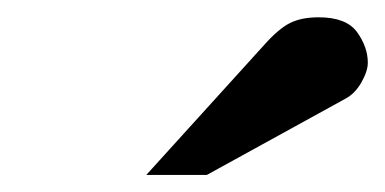

<svg xmlns="http://www.w3.org/2000/svg" viewBox="-20 -754 447 223"><path d="M407.2 -681.2Q407.2 -671.4 399.7 -658.2Q392.1 -645 380.9 -639.2L220.2 -550.8H149.9L287.1 -702.1Q303.7 -720.7 316.9 -727.3Q330.1 -733.9 350.1 -733.9Q382.3 -733.9 394.8 -716.6Q407.2 -699.2 407.2 -681.2Z"/></svg>

Font: Charis
Style: Bold Italic
Weight: 700
Italic angle: -11°
Designer: Walt Agee, Miriam Martin, Annie Olsen, Victor Gaultney, Lorna Priest, Alan Ward, Bob Hallissy, Martin Hosken, Sharon Cor
Foundry: SIL Global
Version: Version 7.000